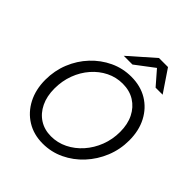

<svg xmlns="http://www.w3.org/2000/svg" viewBox="-253 -1116 1291 1291"><g transform="rotate(45 393.0 -470.0)"><path d="M365 10Q279 10 213.5 -30.5Q148 -71 111 -142.5Q74 -214 74 -307Q74 -393 105 -469.5Q136 -546 191 -604.5Q246 -663 317 -696.5Q388 -730 469 -730Q557 -730 622.5 -690.5Q688 -651 725 -580.5Q762 -510 762 -417Q762 -331 730.5 -254Q699 -177 644 -117.5Q589 -58 517.5 -24Q446 10 365 10ZM370 -64Q432 -64 487.5 -91.5Q543 -119 586 -167.5Q629 -216 653.5 -279.5Q678 -343 678 -414Q678 -487 651 -541Q624 -595 575.5 -625.5Q527 -656 461 -656Q399 -656 344.5 -629Q290 -602 248 -554Q206 -506 182.5 -443Q159 -380 159 -308Q159 -235 185.5 -180Q212 -125 259.5 -94.5Q307 -64 370 -64ZM333 -793 511 -950H597L703 -793H636L517 -930H597L416 -793Z"/></g></svg>

Font: Instrument Sans
Style: Italic
Weight: 400
Italic angle: -13°
Designer: Rodrigo Fuenzalida
Foundry: fragTYPE
Version: Version 1.000;gftools[0.9.28]